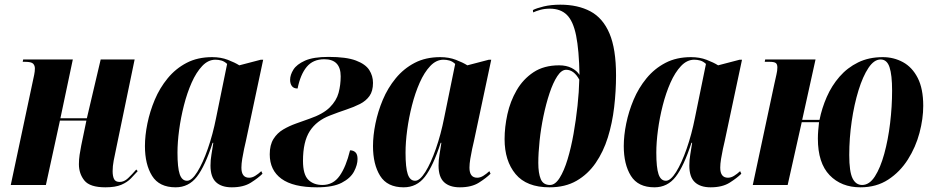

<svg xmlns="http://www.w3.org/2000/svg" viewBox="-20 -790 3980 820"><path d="M430 10Q364 10 340.5 -19Q317 -48 317 -89Q317 -109 320 -129Q323 -149 327 -169L349 -275H236L176 0H26L118 -433Q123 -456 126 -470.5Q129 -485 129 -498Q129 -510 121.5 -518Q114 -526 87 -526H77L79 -536H291L238 -285H351L410 -536H555L477 -160Q470 -128 465.5 -104Q461 -80 461 -59Q461 -38 467 -25.5Q473 -13 491 -13Q510 -13 527 -29Q544 -45 562 -66L568 -59Q555 -45 539.5 -28.5Q524 -12 498.5 -1Q473 10 430 10Z M730 10Q660 10 629.5 -39Q599 -88 599 -166Q599 -211 609.5 -262.5Q620 -314 641 -364Q662 -414 696 -455.5Q730 -497 777 -521.5Q824 -546 886 -546Q923 -546 953 -534.5Q983 -523 1002 -511L1094 -535H1104L1030 -187Q1027 -175 1022.5 -154Q1018 -133 1014.5 -111.5Q1011 -90 1011 -74Q1011 -31 1044 -31Q1057 -31 1070 -39Q1083 -47 1096 -59L1101 -48Q1083 -30 1051.5 -10Q1020 10 970 10Q926 10 902.5 -12Q879 -34 879 -83Q879 -107 883 -129.5Q887 -152 891 -180H888Q856 -81 821 -35.5Q786 10 730 10ZM779 -18Q799 -18 822.5 -55.5Q846 -93 867.5 -154.5Q889 -216 903 -287L950 -517Q938 -528 925.5 -531.5Q913 -535 900 -535Q869 -535 843.5 -508Q818 -481 798.5 -437Q779 -393 765.5 -340Q752 -287 745 -234.5Q738 -182 738 -138Q738 -74 747.5 -46Q757 -18 779 -18Z M1334 10Q1232 10 1182 -26.5Q1132 -63 1132 -131Q1132 -171 1148 -196.5Q1164 -222 1189.5 -237Q1215 -252 1244.5 -262.5Q1274 -273 1302 -283Q1360 -303 1388.5 -331.5Q1417 -360 1426 -393.5Q1435 -427 1435 -464Q1435 -537 1365 -537Q1317 -537 1290 -504.5Q1263 -472 1251 -412Q1234 -412 1226.5 -422.5Q1219 -433 1219 -449Q1219 -470 1233 -492.5Q1247 -515 1282.5 -531Q1318 -547 1383 -547Q1459 -547 1500 -531.5Q1541 -516 1557 -491Q1573 -466 1573 -436Q1573 -401 1558 -380Q1543 -359 1517.5 -346Q1492 -333 1459 -322Q1426 -311 1390 -297Q1332 -275 1303 -230Q1274 -185 1274 -103Q1274 -45 1296.5 -22.5Q1319 0 1357 0Q1403 0 1430.5 -39Q1458 -78 1475 -148Q1489 -148 1498 -139.5Q1507 -131 1507 -111Q1507 -86 1492 -57.5Q1477 -29 1439.5 -9.5Q1402 10 1334 10Z M1704 10Q1634 10 1603.5 -39Q1573 -88 1573 -166Q1573 -211 1583.5 -262.5Q1594 -314 1615 -364Q1636 -414 1670 -455.5Q1704 -497 1751 -521.5Q1798 -546 1860 -546Q1897 -546 1927 -534.5Q1957 -523 1976 -511L2068 -535H2078L2004 -187Q2001 -175 1996.5 -154Q1992 -133 1988.5 -111.5Q1985 -90 1985 -74Q1985 -31 2018 -31Q2031 -31 2044 -39Q2057 -47 2070 -59L2075 -48Q2057 -30 2025.5 -10Q1994 10 1944 10Q1900 10 1876.5 -12Q1853 -34 1853 -83Q1853 -107 1857 -129.5Q1861 -152 1865 -180H1862Q1830 -81 1795 -35.5Q1760 10 1704 10ZM1753 -18Q1773 -18 1796.5 -55.5Q1820 -93 1841.5 -154.5Q1863 -216 1877 -287L1924 -517Q1912 -528 1899.5 -531.5Q1887 -535 1874 -535Q1843 -535 1817.5 -508Q1792 -481 1772.5 -437Q1753 -393 1739.5 -340Q1726 -287 1719 -234.5Q1712 -182 1712 -138Q1712 -74 1721.5 -46Q1731 -18 1753 -18Z M2327 10Q2229 10 2182 -46.5Q2135 -103 2135 -196Q2135 -247 2147 -302Q2159 -357 2186.5 -404.5Q2214 -452 2258.5 -481.5Q2303 -511 2368 -511Q2399 -511 2421.5 -499.5Q2444 -488 2455 -470Q2453 -576 2440.5 -638Q2428 -700 2401 -726.5Q2374 -753 2328 -753Q2306 -753 2288 -748Q2270 -743 2257 -737L2256 -747Q2271 -755 2302 -762.5Q2333 -770 2373 -770Q2448 -770 2501.5 -741.5Q2555 -713 2583 -647Q2611 -581 2611 -468Q2611 -401 2603 -332.5Q2595 -264 2576 -203Q2557 -142 2524 -94Q2491 -46 2442.5 -18Q2394 10 2327 10ZM2329 0Q2351 0 2370 -30Q2389 -60 2404 -109.5Q2419 -159 2429.5 -218.5Q2440 -278 2446.5 -338.5Q2453 -399 2454 -450Q2431 -492 2398 -492Q2378 -492 2360 -464.5Q2342 -437 2327 -392Q2312 -347 2301 -294Q2290 -241 2284.5 -188.5Q2279 -136 2279 -94Q2279 -50 2289.5 -25Q2300 0 2329 0Z M2775 10Q2705 10 2674.5 -39Q2644 -88 2644 -166Q2644 -211 2654.5 -262.5Q2665 -314 2686 -364Q2707 -414 2741 -455.5Q2775 -497 2822 -521.5Q2869 -546 2931 -546Q2968 -546 2998 -534.5Q3028 -523 3047 -511L3139 -535H3149L3075 -187Q3072 -175 3067.5 -154Q3063 -133 3059.5 -111.5Q3056 -90 3056 -74Q3056 -31 3089 -31Q3102 -31 3115 -39Q3128 -47 3141 -59L3146 -48Q3128 -30 3096.5 -10Q3065 10 3015 10Q2971 10 2947.5 -12Q2924 -34 2924 -83Q2924 -107 2928 -129.5Q2932 -152 2936 -180H2933Q2901 -81 2866 -35.5Q2831 10 2775 10ZM2824 -18Q2844 -18 2867.5 -55.5Q2891 -93 2912.5 -154.5Q2934 -216 2948 -287L2995 -517Q2983 -528 2970.5 -531.5Q2958 -535 2945 -535Q2914 -535 2888.5 -508Q2863 -481 2843.5 -437Q2824 -393 2810.5 -340Q2797 -287 2790 -234.5Q2783 -182 2783 -138Q2783 -74 2792.5 -46Q2802 -18 2824 -18Z M3655 10Q3573 10 3523 -42Q3473 -94 3473 -198Q3473 -215 3474.5 -233Q3476 -251 3478 -268H3404L3344 0H3195L3287 -431Q3292 -455 3296 -471.5Q3300 -488 3300 -502Q3300 -516 3293 -521Q3286 -526 3267 -526H3246L3248 -536H3463L3406 -278H3480Q3490 -328 3511 -376Q3532 -424 3565.5 -462.5Q3599 -501 3645 -523.5Q3691 -546 3750 -546Q3797 -546 3836.5 -524.5Q3876 -503 3899.5 -457Q3923 -411 3923 -338Q3923 -283 3907 -222.5Q3891 -162 3857.5 -109Q3824 -56 3773.5 -23Q3723 10 3655 10ZM3662 0Q3693 0 3716.5 -36.5Q3740 -73 3756.5 -133Q3773 -193 3781.5 -264Q3790 -335 3790 -403Q3790 -470 3779 -503Q3768 -536 3741 -536Q3713 -536 3689 -500Q3665 -464 3646.5 -404Q3628 -344 3617.5 -272Q3607 -200 3607 -128Q3607 -57 3621 -28.5Q3635 0 3662 0Z"/></svg>

Font: Noto Serif Display ExtraCondensed ExtraBold
Style: Italic
Weight: 800
Width: 2
Italic angle: -12°
Designer: Monotype Design Team
Foundry: Monotype Imaging Inc.
Version: Version 2.009